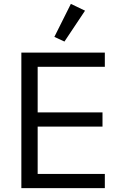

<svg xmlns="http://www.w3.org/2000/svg" viewBox="-20 -969 640 989"><path d="M520 0V-73H174V-317H508V-390H174V-625H520V-698H90V0ZM418 -914 345 -949 260 -779 312 -755Z"/></svg>

Font: IBM Mono
Style: Regular
Weight: 400
Monospace: yes
Designer: Mike Abbink, Paul van der Laan, Pieter van Rosmalen
Foundry: Bold Monday
Version: Version 2.3